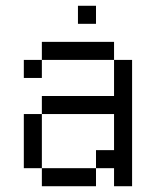

<svg xmlns="http://www.w3.org/2000/svg" viewBox="-20 -645 540 665"><path d="M312.5 -562.5H250V-625H312.5ZM62.5 -250H125V-62.5H62.5ZM62.5 -437.5H125V-375H62.5ZM125 -62.5H312.5V0H125ZM125 -312.5H375V-437.5H437.5V0H375V-62.5H312.5V-125H375V-250H125ZM125 -500H375V-437.5H125Z"/></svg>

Font: ChillBitmapSE 16px
Style: Regular
Weight: 400
Designer: Designed by Warren2060
Foundry: ChillType
Version: Version 1.000